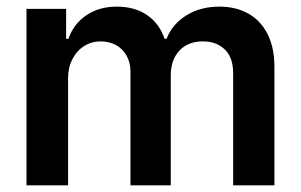

<svg xmlns="http://www.w3.org/2000/svg" viewBox="-20 -557 904 577"><path d="M59.6 -530.3H178.7V-440.4H185.5Q201.7 -485.8 240 -511.5Q278.3 -537.1 331.1 -537.1Q384.8 -537.1 421.9 -511.7Q459 -486.3 474.6 -440.4H480.5Q498 -484.9 540.3 -511Q582.5 -537.1 639.6 -537.1Q688.5 -537.1 725.8 -516.4Q763.2 -495.6 783.9 -454.8Q804.7 -414.1 804.7 -356.4V0H680.7V-336.9Q680.7 -384.3 655.5 -408.4Q630.4 -432.6 589.8 -432.6Q544.4 -432.6 518.8 -404.5Q493.2 -376.5 493.2 -331.1V0H372.1V-341.8Q372.1 -368.7 360.6 -389.4Q349.1 -410.2 328.9 -421.4Q308.6 -432.6 282.2 -432.6Q255.4 -432.6 233.2 -418.7Q210.9 -404.8 197.8 -379.6Q184.6 -354.5 184.6 -322.3V0H59.6Z"/></svg>

Font: Pretendard Std SemiBold
Style: Regular
Weight: 600
Designer: Base glyphs from Inter by Rasmus Andersson; Hangeul glyphs from Noto Sans CJK(Source Han Sans) by Jang Soo-young and Kan
Foundry: Kil Hyung-jin
Version: Version 1.309